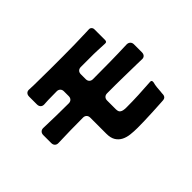

<svg xmlns="http://www.w3.org/2000/svg" viewBox="-119 -981 1239 1239"><g transform="rotate(-45 500.0 -362.0)"><path d="M544 -26Q512 -26 481.5 -29.5Q451 -33 427.5 -45Q404 -57 389.5 -80Q375 -103 375 -142V-289Q375 -304 366 -313Q357 -322 342 -322Q285 -322 229 -321Q173 -320 116 -318Q100 -317 90.5 -326Q81 -335 81 -351V-423Q81 -439 90.5 -448Q100 -457 116 -456Q173 -454 229 -453Q285 -452 342 -452Q357 -452 366 -461Q375 -470 375 -485V-529Q375 -544 366 -553Q357 -562 342 -562Q321 -562 301.5 -561.5Q282 -561 264 -561Q253 -560 244 -560Q235 -560 227 -559Q211 -558 201.5 -567Q192 -576 192 -593V-663Q192 -680 201.5 -689Q211 -698 228 -696Q246 -695 268.5 -694.5Q291 -694 318 -694Q360 -693 413 -693Q466 -693 530 -693Q584 -693 637 -694Q690 -695 744 -697L770 -698Q782 -699 789.5 -691.5Q797 -684 797 -672V-575Q797 -557 779 -559L713 -562Q699 -563 680.5 -563Q662 -563 640 -563H563Q548 -563 539 -554Q530 -545 530 -530V-485Q530 -470 539 -461Q548 -452 563 -452Q641 -452 719 -453Q797 -454 875 -457Q890 -457 899.5 -448Q909 -439 909 -424V-352Q909 -335 899.5 -326Q890 -317 873 -319Q864 -319 854 -319.5Q844 -320 833 -320L716 -322Q685 -323 647 -323Q609 -323 563 -323Q548 -323 539 -314Q530 -305 530 -290V-211Q530 -186 543 -179Q555 -170 587 -170Q643 -170 697.5 -172.5Q752 -175 808 -179Q828 -182 825 -161Q820 -143 818 -123.5Q816 -104 815 -86Q814 -79 813.5 -73Q813 -67 813 -62Q811 -39 789 -36Q782 -35 774.5 -35Q767 -35 758 -34L685 -30L608 -27Z"/></g></svg>

Font: Higure Gothic Black
Style: Regular
Weight: 900
Designer: Yoshimichi Ohira
Foundry: Positype
Version: Version 1.000